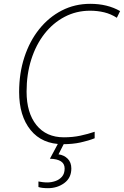

<svg xmlns="http://www.w3.org/2000/svg" viewBox="-20 -744 648 1004"><path d="M309 10Q200 10 140 -64Q80 -138 80 -263Q80 -361 107.5 -445Q135 -529 185 -591.5Q235 -654 303 -689Q371 -724 452 -724Q542 -724 608 -686L591 -651Q560 -671 525 -679.5Q490 -688 451 -688Q379 -688 318 -656Q257 -624 212.5 -567Q168 -510 143.5 -433Q119 -356 119 -265Q119 -154 170.5 -90Q222 -26 314 -26Q360 -26 400 -34.5Q440 -43 475 -55V-21Q442 -8 401 1Q360 10 309 10ZM231 240Q199 240 181 234V205Q192 207 203.5 208.5Q215 210 228 210Q248 210 269 203Q290 196 304 180Q318 164 318 137Q318 88 241 86L287 0H318L286 63Q315 67 334 86Q353 105 353 137Q353 186 316.5 213Q280 240 231 240Z"/></svg>

Font: Noto Sans Disp ExtLt
Style: Italic
Weight: 200
Italic angle: -12°
Designer: Monotype Design Team
Foundry: Monotype Imaging Inc.
Version: Version 2.000;GOOG;noto-source:20170915:90ef993387c0